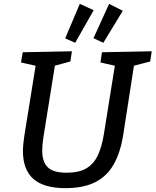

<svg xmlns="http://www.w3.org/2000/svg" viewBox="-20 -966 807 996"><path d="M320 10Q207 10 153 -38Q99 -86 99 -182Q99 -200 101 -219.5Q103 -239 106 -260L167 -639L177 -622L89 -642L98 -695L353 -700L345 -647L252 -622L267 -639L205 -253Q202 -234 200.5 -216.5Q199 -199 199 -185Q199 -126 228 -98Q257 -70 325 -70Q390 -70 428.5 -93Q467 -116 488 -161.5Q509 -207 519 -271L578 -639L589 -622L501 -642L509 -695L767 -700L759 -647L663 -622L677 -639L619 -265Q604 -172 568.5 -111Q533 -50 472 -20Q411 10 320 10ZM516 -744 465 -768 546 -946 617 -910ZM370 -744 318 -767 394 -946 466 -913Z"/></svg>

Font: Bitter Thin Medium
Style: Italic
Weight: 500
Italic angle: -9°
Version: Version 3.021